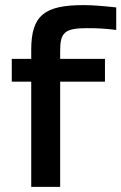

<svg xmlns="http://www.w3.org/2000/svg" viewBox="-20 -730 474 750"><path d="M321 -620C356 -620 387 -619 434 -613V-701C378 -707 344 -710 306 -710C154 -710 102 -670 102 -536V-500H26V-411H102V0H215V-411H390V-500H215V-531C215 -603 232 -620 321 -620Z"/></svg>

Font: LT Wave Medium
Style: Regular
Weight: 500
Designer: Daniel Lyons
Version: Version 2.5 (Glyphs App)